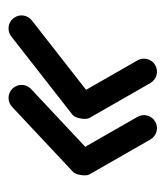

<svg xmlns="http://www.w3.org/2000/svg" viewBox="10 -485 382 442"><g transform="rotate(-90 201.0 -264.0)"><path d="M380.2 -423.8C370 -436.9 351.1 -439.2 338.1 -429C278 -382 217.9 -335.1 157.8 -288.1C153.9 -285.1 150.8 -277.6 149.3 -269.8C147.8 -261.9 147.8 -253.8 150.2 -249.6C177.1 -202.6 204 -155.7 230.9 -108.7C239.2 -94.3 257.5 -89.4 271.9 -97.6C286.3 -105.8 291.2 -124.2 283 -138.5C256.1 -185.5 229.2 -232.4 202.3 -279.4C199.9 -283.6 196.1 -272.5 193.8 -261C191.6 -249.6 190.9 -237.8 194.7 -240.8C254.8 -287.8 314.9 -334.7 375 -381.7C388.1 -391.9 390.4 -410.8 380.2 -423.8ZM176 -427.2C176 -427.2 176 -427.2 176 -427.2C125.9 -380.3 75.8 -333.3 25.8 -286.4C22.6 -283.4 20.2 -276.1 19 -268.6C17.9 -261 18.1 -253.3 20.2 -249.6C47.1 -202.6 74 -155.7 100.9 -108.7C109.2 -94.3 127.5 -89.4 141.9 -97.6C156.3 -105.8 161.2 -124.2 153 -138.5C153 -138.5 153 -138.5 153 -138.5C126.1 -185.5 99.2 -232.4 72.3 -279.4C70.2 -283.1 67.2 -272.5 65.6 -261.6C63.9 -250.7 63.6 -239.6 66.8 -242.6C116.9 -289.5 167 -336.5 217.1 -383.5C229.2 -394.8 229.8 -413.8 218.4 -425.9C207.1 -437.9 188.1 -438.6 176 -427.2Z"/></g></svg>

Font: FRB American Cursive
Style: Bold Italic
Weight: 700
Italic angle: -25°
Version: Version 2.0;Modular Font Editor K font №1